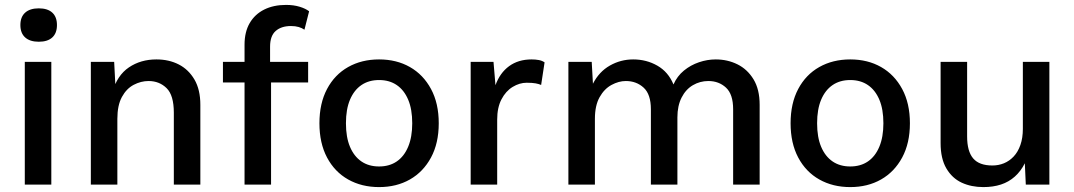

<svg xmlns="http://www.w3.org/2000/svg" viewBox="-20 -752 4374 782"><path d="M189 -500V0H81V-500ZM138 -582Q102 -582 82.5 -599.5Q63 -617 63 -650Q63 -683 82.5 -700.5Q102 -718 138 -718Q174 -718 193 -700.5Q212 -683 212 -650Q212 -617 193 -599.5Q174 -582 138 -582Z M350 0V-500H445L452 -364L438 -377Q457 -445 505 -477.5Q553 -510 617 -510Q668 -510 708 -489.5Q748 -469 772 -428Q796 -387 796 -325V0H688V-293Q688 -364 658.5 -393Q629 -422 585 -422Q554 -422 524.5 -406.5Q495 -391 476.5 -357Q458 -323 458 -268V0Z M1145 -732Q1176 -732 1200.5 -724.5Q1225 -717 1239 -706L1220 -631Q1210 -638 1196.5 -642Q1183 -646 1165 -646Q1126 -646 1103 -626Q1080 -606 1080 -562V-489L1084 -464V0H976V-570Q976 -622 997 -658Q1018 -694 1056 -713Q1094 -732 1145 -732ZM1235 -500V-416H888V-500Z M1524 -510Q1595 -510 1649.5 -479Q1704 -448 1735.5 -389.5Q1767 -331 1767 -250Q1767 -169 1735.5 -110.5Q1704 -52 1649.5 -21Q1595 10 1524 10Q1453 10 1398 -21Q1343 -52 1312 -110.5Q1281 -169 1281 -250Q1281 -331 1312 -389.5Q1343 -448 1398 -479Q1453 -510 1524 -510ZM1524 -426Q1482 -426 1452 -405.5Q1422 -385 1405.5 -346Q1389 -307 1389 -250Q1389 -193 1405.5 -154Q1422 -115 1452 -94.5Q1482 -74 1524 -74Q1566 -74 1596 -94.5Q1626 -115 1642.5 -154.5Q1659 -194 1659 -250Q1659 -307 1642.5 -346Q1626 -385 1596 -405.5Q1566 -426 1524 -426Z M1897 0V-500H1990L1998 -405Q2016 -455 2053.5 -482.5Q2091 -510 2145 -510Q2161 -510 2174.5 -507.5Q2188 -505 2198 -498L2184 -406Q2175 -410 2161.5 -412.5Q2148 -415 2125 -415Q2096 -415 2068 -398Q2040 -381 2022.5 -347.5Q2005 -314 2005 -265V0Z M2295 0V-500H2390L2395 -411Q2420 -460 2464 -485Q2508 -510 2559 -510Q2613 -510 2657.5 -484.5Q2702 -459 2723 -408Q2738 -442 2765.5 -464.5Q2793 -487 2827 -498.5Q2861 -510 2895 -510Q2943 -510 2983.5 -490Q3024 -470 3049 -429Q3074 -388 3074 -325V0H2966V-307Q2966 -368 2937 -395Q2908 -422 2865 -422Q2831 -422 2802 -405Q2773 -388 2756 -354.5Q2739 -321 2739 -274V0H2631V-307Q2631 -368 2601.5 -395Q2572 -422 2529 -422Q2500 -422 2470.5 -406Q2441 -390 2422 -356Q2403 -322 2403 -268V0Z M3443 -510Q3514 -510 3568.5 -479Q3623 -448 3654.5 -389.5Q3686 -331 3686 -250Q3686 -169 3654.5 -110.5Q3623 -52 3568.5 -21Q3514 10 3443 10Q3372 10 3317 -21Q3262 -52 3231 -110.5Q3200 -169 3200 -250Q3200 -331 3231 -389.5Q3262 -448 3317 -479Q3372 -510 3443 -510ZM3443 -426Q3401 -426 3371 -405.5Q3341 -385 3324.5 -346Q3308 -307 3308 -250Q3308 -193 3324.5 -154Q3341 -115 3371 -94.5Q3401 -74 3443 -74Q3485 -74 3515 -94.5Q3545 -115 3561.5 -154.5Q3578 -194 3578 -250Q3578 -307 3561.5 -346Q3545 -385 3515 -405.5Q3485 -426 3443 -426Z M3985 10Q3936 10 3897 -8Q3858 -26 3834.5 -66Q3811 -106 3811 -169V-500H3919V-196Q3919 -136 3943.5 -107Q3968 -78 4022 -78Q4047 -78 4069 -87Q4091 -96 4108.5 -114.5Q4126 -133 4136 -161.5Q4146 -190 4146 -227V-500H4254V0H4158L4154 -87Q4138 -55 4113.5 -33Q4089 -11 4057 -0.5Q4025 10 3985 10Z"/></svg>

Font: Kantumruy Pro Medium
Style: Regular
Weight: 500
Designer: Sovichet Tep
Foundry: Sovichet Tep
Version: Version 1.002